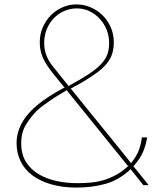

<svg xmlns="http://www.w3.org/2000/svg" viewBox="-20 -838 693 869"><path d="M653 0H629L573 -70L572 -73Q519 -23 458 -6Q397 11 327 11Q263 11 212.5 -3.5Q162 -18 127 -44Q92 -70 73.5 -107.5Q55 -145 55 -190Q55 -260 106.5 -321Q158 -382 274 -443L270 -444Q266 -449 256.5 -460.5Q247 -472 237 -484.5Q227 -497 218 -508Q209 -519 206 -524Q184 -553 172 -582Q160 -611 160 -647Q160 -683 173.5 -714Q187 -745 209.5 -768Q232 -791 262 -804.5Q292 -818 326 -818Q360 -818 391 -804.5Q422 -791 445 -768Q468 -745 481.5 -714Q495 -683 495 -647Q495 -618 488 -595.5Q481 -573 465 -552.5Q449 -532 422.5 -512Q396 -492 356 -468Q350 -464 340.5 -459Q331 -454 322 -449Q311 -443 299 -436L303 -434Q309 -427 328 -403Q347 -379 373.5 -346.5Q400 -314 430.5 -276.5Q461 -239 489 -204.5Q517 -170 539.5 -142Q562 -114 572 -101V-98Q600 -133 609.5 -161Q619 -189 622 -216H646Q641 -184 628.5 -153Q616 -122 583 -84L586 -83ZM474 -643Q474 -675 462.5 -703.5Q451 -732 431 -753.5Q411 -775 384.5 -787.5Q358 -800 328 -800Q297 -800 270 -788Q243 -776 223 -755Q203 -734 191.5 -705.5Q180 -677 180 -644Q180 -614 189.5 -588.5Q199 -563 216 -542Q222 -534 232.5 -521Q243 -508 254 -494Q265 -480 275 -468Q285 -456 289 -451V-448Q303 -456 319 -465Q335 -474 347 -481Q383 -502 407.5 -521Q432 -540 447 -559Q462 -578 468 -598.5Q474 -619 474 -643ZM562 -88H558L283 -428L284 -431Q267 -421 251 -411Q237 -403 224 -394.5Q211 -386 204 -381Q190 -371 175.5 -360.5Q161 -350 147 -337Q120 -310 98 -274.5Q76 -239 76 -190Q76 -139 98 -104.5Q120 -70 156 -49Q192 -28 237 -18.5Q282 -9 328 -9Q359 -9 389 -11.5Q419 -14 448 -22.5Q477 -31 505.5 -46.5Q534 -62 562 -88Z"/></svg>

Font: TypoPRO Sinkin Sans
Style: 100 Thin
Weight: 100
Designer: Keith Bates
Foundry: K-Type
Version: Sinkin Sans (version 1.0)  by Keith Bates   •   © 2014   www